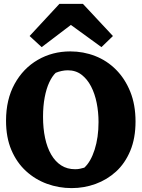

<svg xmlns="http://www.w3.org/2000/svg" viewBox="-20 -946 727 986"><path d="M348 20Q282 20 221.5 -2Q161 -24 113.5 -67.5Q66 -111 38.5 -175.5Q11 -240 11 -326Q11 -435 55 -515Q99 -595 174 -638.5Q249 -682 341 -682Q408 -682 468.5 -658.5Q529 -635 575.5 -588.5Q622 -542 649 -475Q676 -408 676 -322Q676 -236 649 -171.5Q622 -107 576 -65Q530 -23 471 -1.5Q412 20 348 20ZM366 -77Q380 -77 391 -79.5Q402 -82 413 -85Q446 -115 466 -177.5Q486 -240 486 -319Q486 -370 476.5 -417.5Q467 -465 447.5 -502.5Q428 -540 398.5 -562.5Q369 -585 328 -585Q313 -585 296.5 -581.5Q280 -578 266 -572Q248 -555 233 -523Q218 -491 209.5 -446Q201 -401 201 -346Q201 -287 211.5 -237.5Q222 -188 243 -152Q264 -116 294.5 -96.5Q325 -77 366 -77ZM194 -704 132 -761 285 -926H406L560 -761L501 -704L344 -818Z"/></svg>

Font: Eczar
Style: Bold
Weight: 700
Designer: Vaibhav Singh
Foundry: Rosetta Type Foundry
Version: Version 2.000